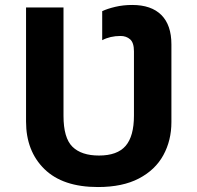

<svg xmlns="http://www.w3.org/2000/svg" viewBox="-20 -744 796 774"><path d="M375 10Q233 10 159 -62.5Q85 -135 85 -254V-714H236V-277Q236 -188 272 -152.5Q308 -117 379 -117Q453 -117 486.5 -156Q520 -195 520 -278V-537Q520 -572 504.5 -585.5Q489 -599 466 -599Q424 -599 392 -582V-699Q413 -709 445 -716.5Q477 -724 513 -724Q590 -724 630.5 -683.5Q671 -643 671 -565V-252Q671 -178 638.5 -118.5Q606 -59 540 -24.5Q474 10 375 10Z"/></svg>

Font: Noto Sans
Style: Bold
Weight: 700
Designer: Monotype Design Team
Foundry: Monotype Imaging Inc.
Version: Version 2.000;GOOG;noto-source:20170915:90ef993387c0; ttfaut